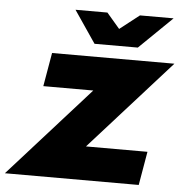

<svg xmlns="http://www.w3.org/2000/svg" viewBox="-93 -801 813 852"><g transform="rotate(5 313.5 -375.0)"><path d="M499 -606.9H306.2L209 -750H351.1L409.2 -682.1L496.1 -750H646ZM667 -549.8 308.1 -149.9H582L556.2 0H-40L318.8 -399.9H96.2L122.1 -549.8Z"/></g></svg>

Font: Stilu Bold
Style: Italic
Weight: 700
Italic angle: -10°
Designer: Genilson Lima Santos
Foundry: Genilson Lima Santos
Version: Version 1.200;PS 001.200;hotconv 1.0.88;makeotf.lib2.5.64775